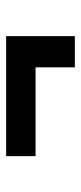

<svg xmlns="http://www.w3.org/2000/svg" viewBox="165 -610 269 640"><g transform="rotate(-90 300.0 -289.5)"><path d="M396 -175V-306H100V-404H500V-175Z"/></g></svg>

Font: JetBrains Mono NL SemiBold
Style: Regular
Weight: 600
Designer: Philipp Nurullin, Konstantin Bulenkov
Foundry: JetBrains
Version: Version 2.304; ttfautohint (v1.8.4.7-5d5b)